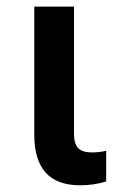

<svg xmlns="http://www.w3.org/2000/svg" viewBox="-20 -548 373 574"><path d="M201.2 -528.3H82.5V-145Q82.5 5.9 219.2 5.9Q261.2 5.9 297.4 -5.4V-97.2Q276.4 -92.3 255.9 -92.3Q225.6 -92.3 213.4 -105.5Q201.2 -118.7 201.2 -148.4Z"/></svg>

Font: FAU Chimera Medium
Style: Regular
Weight: 500
Version: Version 1.002;hotconv 1.0.117;makeotfexe 2.5.65602